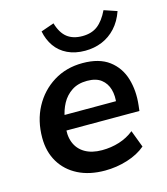

<svg xmlns="http://www.w3.org/2000/svg" viewBox="-108 -796 774 891"><g transform="rotate(-15 278.5 -351.0)"><path d="M287 10Q213 10 158.5 -17.5Q104 -45 74 -95Q44 -145 44 -212Q44 -294 78.5 -358.5Q113 -423 174 -461Q235 -499 314 -499Q394 -499 441 -463.5Q488 -428 505.5 -369.5Q523 -311 515 -242L512 -216H144L154 -288H434L417 -273Q423 -313 414 -344.5Q405 -376 380.5 -395Q356 -414 313 -414Q269 -414 239 -394Q209 -374 192 -342.5Q175 -311 169 -275L164 -244Q156 -195 169.5 -159.5Q183 -124 216 -104.5Q249 -85 298 -85Q342 -85 381.5 -97.5Q421 -110 452 -135L483 -53Q448 -23 395.5 -6.5Q343 10 287 10ZM342 -551Q294 -551 257.5 -568.5Q221 -586 199 -617.5Q177 -649 169 -690L232 -712Q246 -664 274 -642Q302 -620 347 -620Q392 -620 421 -642.5Q450 -665 472 -711L534 -690Q518 -644 489.5 -613Q461 -582 423.5 -566.5Q386 -551 342 -551Z"/></g></svg>

Font: Nunito Sans 12pt
Style: Bold Italic
Weight: 700
Italic angle: -9°
Designer: Vernon Adams
Foundry: Vernon Adams
Version: Version 3.101;gftools[0.9.27]